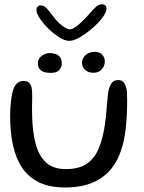

<svg xmlns="http://www.w3.org/2000/svg" viewBox="-20 -820 652 872"><path d="M275 31.5Q205 31.5 157.2 8.2Q109.5 -15 80.8 -57.8Q52 -100.5 39 -160Q26 -219.5 26 -292.5Q26 -310 27 -327.8Q28 -345.5 30 -362.2Q32 -379 34.5 -392Q41.5 -425 54.5 -438.8Q67.5 -452.5 86 -452.5Q103 -452.5 111.8 -444.2Q120.5 -436 123.2 -423.2Q126 -410.5 126 -397.5Q126.5 -388.5 126.2 -375.2Q126 -362 125.8 -347.2Q125.5 -332.5 125.5 -318.5Q125.5 -304.5 126 -293Q127.5 -223 141.5 -168.5Q155.5 -114 188.2 -83Q221 -52 278.5 -52Q339 -52 374.8 -76.8Q410.5 -101.5 429.2 -147.8Q448 -194 457 -257.5Q459 -272.5 460.8 -288.8Q462.5 -305 463.8 -321.8Q465 -338.5 466.8 -355.8Q468.5 -373 470 -390Q474 -422 484.5 -439.2Q495 -456.5 517 -456.5Q535.5 -456.5 544.5 -442.5Q553.5 -428.5 556.5 -402.5Q557.5 -383 557.5 -363.8Q557.5 -344.5 557 -325.5Q556.5 -306.5 555.5 -288Q554.5 -269.5 552.5 -251.5Q545 -161.5 513.8 -98.2Q482.5 -35 423.8 -1.8Q365 31.5 275 31.5ZM211 -489Q178.5 -489 165.2 -500.8Q152 -512.5 152 -532Q152 -553.5 169.2 -566.2Q186.5 -579 205 -579Q219.5 -579 232.2 -574.8Q245 -570.5 252.8 -560.2Q260.5 -550 260.5 -532Q260.5 -514 248.8 -501.5Q237 -489 211 -489ZM404.5 -489.5Q382 -489.5 367.2 -502Q352.5 -514.5 352.5 -533.5Q352.5 -556 369.2 -570.2Q386 -584.5 410.5 -584.5Q433.5 -584.5 444.8 -571.2Q456 -558 456 -541Q456 -520 441.8 -504.8Q427.5 -489.5 404.5 -489.5ZM294.5 -634.5Q274.5 -634.5 249 -650.5Q223.5 -666.5 200 -689.8Q176.5 -713 161 -736.2Q145.5 -759.5 145.5 -774Q145.5 -784 150.8 -789.8Q156 -795.5 164.5 -795.5Q178.5 -795.5 190 -784.2Q201.5 -773 218.5 -749.5Q230 -733.5 244.2 -719.2Q258.5 -705 272.8 -696Q287 -687 298.5 -687Q309 -687 324.2 -698Q339.5 -709 356.2 -725.8Q373 -742.5 388 -759.5Q407 -782 418.5 -791.2Q430 -800.5 443 -800.5Q463.5 -800.5 463.5 -779.5Q463.5 -764.5 445.5 -740.2Q427.5 -716 399.8 -692Q372 -668 343.8 -651.2Q315.5 -634.5 294.5 -634.5Z"/></svg>

Font: Gluten Light
Style: Regular
Weight: 300
Designer: Tyler Finck
Foundry: Etcetera Type Company
Version: Version 1.300